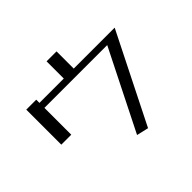

<svg xmlns="http://www.w3.org/2000/svg" viewBox="-175 -1009 1310 1310"><g transform="rotate(-45 480.5 -354.0)"><path d="M505 -760H409V-594H174V-625H78V-287H174V-546H780L490 32L576 52L900 -594H505Z"/></g></svg>

Font: LXGW Marker Gothic
Style: Regular
Weight: 400
Version: Version 1.001